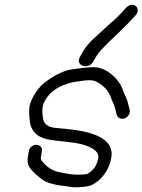

<svg xmlns="http://www.w3.org/2000/svg" viewBox="-20 -797 600 809"><path d="M381.8 -552.6 382 -553.1C391.8 -573.1 423.9 -608.2 475.8 -655C508.9 -687.1 534.3 -713.1 551.2 -732.5C564.4 -747 562 -763.1 552.4 -771.2C543.4 -778.8 526.5 -779.8 513.3 -766.5L513 -766.1L512.7 -765.8C498.9 -750 485.1 -735.4 471.3 -722.1C455.2 -708.1 421.4 -677.4 369.6 -629.5C352.3 -613.5 337.3 -593.9 323.5 -569.4L315.1 -553.3C306.1 -536.8 317 -523.2 330.3 -519.3C343.5 -515.4 363.4 -520.2 372.2 -536.3ZM97.6 -136.3C96.4 -128.6 96 -123.2 96.5 -115.1C97.4 -93.9 118.1 -71.7 154 -43.1C182.3 -21.5 222.6 -16.9 262.2 -11.7L283.7 -8.7C303.8 -6 348.7 -9.7 364.5 -16.5C409.6 -37.4 441.3 -83.7 449.3 -134.4C454.1 -164.2 443.2 -189.5 418.9 -208.3C369.5 -243.9 296.5 -250.8 214.1 -258C181 -261.4 163.7 -273.6 160.6 -302.9L160.6 -303.1L160.6 -303.4C155.5 -335.6 159.7 -358.5 169.9 -373.3L170.3 -373.9L170.6 -374.5C184.8 -400.7 208.2 -421.4 243.5 -437C263.9 -445 278.7 -449.3 285.4 -450.2C309.6 -453.4 331.3 -459 356.9 -459C370 -459 380.1 -456.5 388.6 -451.7C420.3 -434.3 438.6 -412 448.2 -383.9C450.6 -376.9 453.2 -370.6 456 -365.1C462.5 -352.1 467.8 -331.7 471.6 -314.1L471.7 -313.5L471.9 -312.9C477.4 -297 494.4 -292.8 508.2 -299.6C520.4 -305.6 529 -319.7 526.4 -334.5L526.3 -334.9L518.9 -363.7C515.1 -380.5 505.4 -397.1 500.6 -409C491.6 -442.8 468.3 -472.8 431.8 -497.1C412.8 -507.9 393.9 -514 374.7 -514C349 -514 307.6 -508.3 280 -504.3C240.3 -498.4 192.2 -468.4 166.1 -447.8L165.6 -447.4L165 -446.9C137 -421.6 117.4 -391.8 106.7 -358.2C101.4 -341.4 101.9 -316.9 106 -282.3C107.7 -268.6 113.3 -255.5 122.4 -242.8C138.2 -220.5 170.2 -208.8 217 -204.3C229 -203.3 243.9 -201.6 261.4 -199.4L290.8 -195.6C346.5 -188.4 399.2 -165.1 394.2 -133.5C389.7 -104.9 378.2 -85.4 359.7 -72.3C340.9 -59.9 353.8 -63.6 324.3 -61.6C286.2 -58.9 263.9 -65.1 230.7 -71.3C203.4 -76.4 177.5 -91.9 155.9 -119.7C152.7 -123.7 151.4 -128.7 152.6 -136.3L156.5 -160.9C158.8 -175.1 148.2 -186.9 133.2 -186.9C118.1 -186.9 103.8 -175.1 101.5 -160.9Z"/></svg>

Font: MewTooHand
Style: BdIta
Weight: 400
Designer: Mew Too, Robert Jablonski
Version: Version 0.77